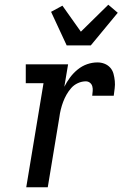

<svg xmlns="http://www.w3.org/2000/svg" viewBox="-20 -792 540 812"><path d="M91 0 164 -440H89V-520H268L252 -425Q262 -445 276 -464Q290 -483 308.5 -498Q327 -513 348.5 -520.5Q370 -528 392 -528Q408 -528 422 -522.5Q436 -517 446 -506Q456 -495 460 -480Q464 -465 465.5 -449.5Q467 -434 465 -418.5Q463 -403 461 -387H370Q371 -397 372 -407Q373 -417 370.5 -426.5Q368 -436 360.5 -442Q353 -448 343 -448Q326 -448 309.5 -440.5Q293 -433 281.5 -420Q270 -407 261.5 -392Q253 -377 247 -361Q241 -345 237 -328.5Q233 -312 231 -296L182 0ZM262 -600 196 -742 244 -768 322 -658 438 -772 478 -738 364 -600Z"/></svg>

Font: Iosevka Curly Slab Medium
Style: Italic
Weight: 500
Italic angle: -9°
Monospace: yes
Designer: Belleve Invis
Foundry: Belleve Invis
Version: Version 22.1.2; ttfautohint (v1.8.4)